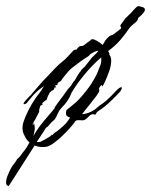

<svg xmlns="http://www.w3.org/2000/svg" viewBox="-85 -466 497 632"><path d="M-56 146Q-65 146 -65 135Q-65 125 -59.5 111Q-54 97 -48 86.5Q-42 76 -41 76Q-39 73 -34 66.5Q-29 60 -29 58Q-22 53 -16.5 45Q-11 37 -5 30Q-1 25 3.5 18Q8 11 12 3Q5 -3 0 -11Q-4 -18 -7.5 -26Q-11 -34 -11 -44Q-11 -55 -8 -63.5Q-5 -72 -2 -80Q16 -124 47 -163Q49 -165 52.5 -171Q56 -177 60 -183Q55 -179 48.5 -174.5Q42 -170 37 -165Q30 -159 23 -151Q16 -143 8 -133Q2 -123 -6 -123Q-9 -123 -6 -128.5Q-3 -134 13 -150Q16 -152 18 -155Q20 -158 23 -161L55 -198L81 -225Q86 -230 96.5 -241.5Q107 -253 126 -268Q131 -272 141.5 -283.5Q152 -295 156 -299Q161 -304 166 -302L170 -307Q176 -315 182 -314.5Q188 -314 195 -320L204 -327H205V-328Q210 -330 212.5 -333.5Q215 -337 221 -337Q226 -336 235 -331Q244 -326 253 -318Q257 -325 261 -331.5Q265 -338 274 -346Q278 -349 282 -350Q286 -351 290 -354L313 -372Q314 -373 314 -374Q314 -376 312 -378.5Q310 -381 312 -384L328 -406Q333 -410 336.5 -414Q340 -418 345 -422Q347 -425 356 -434.5Q365 -444 369 -446Q377 -445 384.5 -442.5Q392 -440 392 -434Q392 -425 370 -407Q369 -398 358.5 -390Q348 -382 342 -375Q325 -350 309 -332Q293 -314 271 -298L275 -290Q275 -288 275 -287Q275 -286 276 -284Q281 -279 281 -266Q281 -251 275 -233.5Q269 -216 262.5 -201.5Q256 -187 252 -181Q252 -181 250.5 -184.5Q249 -188 246 -183L241 -176L242 -168L240 -161H239Q236 -155 227.5 -144Q219 -133 207 -118Q201 -111 196 -104.5Q191 -98 185 -90Q205 -91 228 -106L242 -118Q248 -122 253 -125.5Q258 -129 264 -134Q282 -150 298 -168Q309 -179 314 -179Q316 -179 316 -177Q316 -171 309 -163Q299 -152 280 -133.5Q261 -115 238 -100Q234 -98 231.5 -92.5Q229 -87 225 -89Q224 -90 221 -90Q215 -90 209.5 -85Q204 -80 200 -76Q193 -69 184 -70Q175 -71 167 -70Q161 -66 161.5 -65.5Q162 -65 158 -60Q133 -29 107 -7Q100 -1 92.5 4.5Q85 10 77 14Q69 18 56 18Q42 18 29 13ZM25 -18Q30 -28 36 -36.5Q42 -45 46 -51Q61 -70 72 -82.5Q83 -95 96 -111H94Q99 -119 104 -125.5Q109 -132 114 -139Q123 -150 130.5 -161.5Q138 -173 148 -183L157 -197Q160 -201 161 -201Q166 -211 172.5 -221Q179 -231 180 -231Q182 -236 188 -241Q194 -246 196 -249L218 -277Q223 -282 229 -287.5Q235 -293 239 -299Q231 -299 214 -289L206 -281Q180 -265 154 -244Q153 -243 151.5 -242.5Q150 -242 150 -240Q148 -240 140 -231Q132 -222 125 -213Q118 -204 118 -203Q116 -199 109.5 -196Q103 -193 104 -186H97L99 -178H94V-177Q94 -170 87 -168Q85 -166 85 -168Q84 -165 82.5 -164.5Q81 -164 79 -162L73 -150L68 -137Q67 -137 60.5 -132Q54 -127 54 -126L55 -121Q48 -120 47 -115Q46 -110 44 -105V-98L31 -73L25 -63Q24 -62 23 -59Q22 -56 23 -56V-55H25L26 -63Q28 -59 29 -50.5Q30 -42 29 -37Q28 -33 27 -28Q26 -23 25 -18ZM36 1Q39 2 42.5 1.5Q46 1 48 1Q50 0 59.5 -5Q69 -10 77.5 -15.5Q86 -21 85 -23L86 -22H89Q91 -27 98 -31Q105 -35 109 -39Q116 -45 123.5 -51.5Q131 -58 136 -65L146 -79Q132 -82 132 -94Q132 -98 134 -104Q145 -112 164 -128.5Q183 -145 210 -182Q214 -187 223 -202.5Q232 -218 234 -223Q239 -236 244.5 -249Q250 -262 248 -277Q219 -252 193 -220.5Q167 -189 150 -160Q149 -156 147 -152.5Q145 -149 144 -146Q138 -134 128.5 -123Q119 -112 115 -108Q109 -102 103.5 -88.5Q98 -75 92 -70L83 -62L73 -50L66 -45L60 -35Z"/></svg>

Font: Cherish
Style: Regular
Weight: 400
Designer: Robert E. Leuschke
Foundry: Robert E. Leuschke
Version: Version 1.005